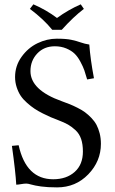

<svg xmlns="http://www.w3.org/2000/svg" viewBox="-20 -832 516 865"><path d="M215.3 -697.8Q177.2 -745.1 114.7 -792L130.4 -812.5Q189 -787.1 236.8 -751Q287.1 -787.6 343.8 -812.5L357.9 -792Q310.5 -755.9 258.3 -697.8ZM382.3 -631.3Q387.2 -564.5 403.3 -479.5L372.6 -474.1Q365.7 -498.5 359.9 -515.4Q354 -532.2 342 -554.4Q330.1 -576.7 315.9 -590.3Q301.8 -604 278.6 -613.8Q255.4 -623.5 227.1 -623.5Q178.7 -623.5 147.9 -591.1Q117.2 -558.6 117.2 -511.7Q117.2 -426.3 258.3 -376Q279.3 -368.7 294.7 -362.3Q310.1 -356 329.6 -346.2Q349.1 -336.4 363 -326.2Q377 -315.9 391.4 -301Q405.8 -286.1 414.6 -269.8Q423.3 -253.4 429 -231.4Q434.6 -209.5 434.6 -184.1Q434.6 -105.5 377.7 -46.6Q320.8 12.2 237.3 12.2Q194.3 12.2 165 8.1Q135.7 3.9 121.1 -0.5Q106.4 -4.9 98.6 -4.9Q88.4 -4.9 74.7 -2.4Q61 0 53.2 0Q50.3 -56.2 33.7 -174.8L64 -177.7Q97.7 -24.4 219.7 -24.4Q279.3 -24.4 316.4 -57.4Q353.5 -90.3 353.5 -149.4Q353.5 -182.1 345.5 -205.8Q337.4 -229.5 320.3 -245.4Q303.2 -261.2 286.4 -270.8Q269.5 -280.3 242.7 -290.5Q222.2 -298.3 208.7 -304Q195.3 -309.6 173.1 -320.8Q150.9 -332 135.5 -342.3Q120.1 -352.5 102.3 -368.2Q84.5 -383.8 73.5 -400.1Q62.5 -416.5 55.2 -438.7Q47.9 -460.9 47.9 -484.9Q47.9 -535.2 77.1 -575.9Q106.4 -616.7 148.9 -637.2Q191.4 -657.7 235.8 -657.7Q276.9 -657.7 300.5 -652.8Q324.2 -647.9 343 -641.1Q361.8 -634.3 382.3 -631.3Z"/></svg>

Font: Libertinage
Style: l
Weight: 400
Designer: OSP
Foundry: OSP
Version: Version 1.0; 2008; OFL relea